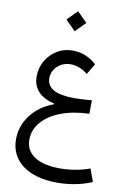

<svg xmlns="http://www.w3.org/2000/svg" viewBox="-123 -937 869 1335"><g transform="rotate(10 312.0 -269.5)"><path d="M496.1 -525.4C446.3 -570.8 390.1 -593.3 327.6 -593.3C287.6 -593.3 251.5 -583.5 218.8 -564C153.3 -524.4 110.8 -454.6 110.8 -372.6C110.8 -286.6 164.1 -230.5 263.2 -207.5V-202.6C195.8 -177.7 142.6 -140.1 104 -88.9C64.9 -37.6 45.4 20 45.4 84C45.4 235.8 172.9 330.6 377 330.6C465.3 330.6 547.9 314.9 623.5 283.2L590.8 192.9C531.7 215.8 454.6 229.5 380.4 229.5C225.6 229.5 137.2 171.9 137.2 69.8C137.2 22.5 153.3 -19.5 185.1 -56.2C249 -129.9 366.7 -175.8 517.1 -180.2L518.1 -275.4C473.6 -271.5 430.2 -269 395.5 -269C265.1 -269 199.7 -304.7 199.7 -376C199.7 -443.4 257.3 -496.6 330.6 -496.6C371.6 -496.6 411.6 -481 451.2 -449.7ZM316.4 -727.5 386.7 -798.3 316.4 -868.7 246.1 -798.3Z"/></g></svg>

Font: Estedad Medium
Style: Regular
Weight: 500
Designer: Amin Abedi
Version: Version 7.3